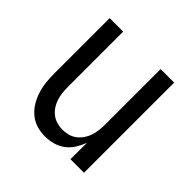

<svg xmlns="http://www.w3.org/2000/svg" viewBox="-142 -648 783 783"><g transform="rotate(45 250.0 -256.0)"><path d="M219 8Q194 8 170.5 1Q147 -6 128 -22Q109 -38 96.5 -59Q84 -80 76.5 -103.5Q69 -127 66.5 -151.5Q64 -176 64 -200V-520H142V-200Q142 -183 144 -166.5Q146 -150 151 -134.5Q156 -119 165.5 -105Q175 -91 188 -81Q201 -71 217 -66.5Q233 -62 250 -62Q267 -62 283 -66.5Q299 -71 312 -81Q325 -91 334.5 -105Q344 -119 349 -134.5Q354 -150 356 -166.5Q358 -183 358 -200V-520H436V0H358V-95Q350 -73 337.5 -53Q325 -33 306.5 -19Q288 -5 265 1.5Q242 8 219 8Z"/></g></svg>

Font: Iosevka Term Curly
Style: Regular
Weight: 400
Designer: Belleve Invis
Foundry: Belleve Invis
Version: Version 32.3.0